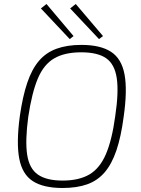

<svg xmlns="http://www.w3.org/2000/svg" viewBox="-20 -926 702 958"><path d="M386 -702Q481 -702 534 -667.5Q587 -633 601.5 -554Q616 -475 597 -343Q584 -244 561 -176Q538 -108 502.5 -66.5Q467 -25 415.5 -6.5Q364 12 292 12Q197 12 144 -22Q91 -56 76 -135Q61 -214 79 -347Q93 -445 116 -513Q139 -581 174.5 -622.5Q210 -664 262.5 -683Q315 -702 386 -702ZM385 -665Q302 -665 250 -634.5Q198 -604 168.5 -533.5Q139 -463 121 -343Q105 -224 115.5 -154.5Q126 -85 169 -55Q212 -25 292 -25Q374 -25 426 -55.5Q478 -86 508.5 -157Q539 -228 555 -347Q573 -467 562.5 -536.5Q552 -606 509.5 -635.5Q467 -665 385 -665ZM358 -906 494 -746 474 -731 330 -884ZM212 -906 347 -746 328 -731 184 -884Z"/></svg>

Font: Exo 2 ExtraLight
Style: Italic
Weight: 250
Italic angle: -8°
Designer: Natanael Gama
Foundry: Natanael Gama
Version: Version 2.010